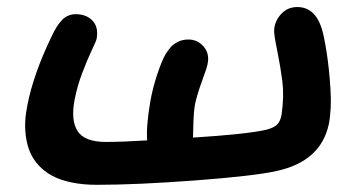

<svg xmlns="http://www.w3.org/2000/svg" viewBox="-20 -534 1007 540"><path d="M252.9 -14.2Q212.9 -14.2 180.7 -21Q148.4 -27.8 126.5 -39.8Q104.5 -51.8 88.9 -68.8Q73.2 -85.9 64.9 -105.2Q56.6 -124.5 53.2 -147.5Q49.8 -170.4 51 -192.6Q52.2 -214.8 57.1 -238.8Q73.7 -324.2 124 -429.2Q139.2 -462.4 155 -478.3Q170.9 -494.1 192.9 -494.1Q222.7 -494.1 240 -476.1Q257.3 -458 252 -425.8Q250.5 -418.5 238.3 -393.1Q226.1 -367.7 211.7 -329.8Q197.3 -292 189.9 -253.9Q178.7 -195.8 198.2 -165.3Q217.8 -134.8 277.8 -134.8Q323.7 -134.8 394 -139.2Q390.6 -177.7 402.8 -249Q409.7 -287.6 422.6 -325.9Q435.5 -364.3 445.8 -381.8Q454.6 -395 460.7 -402.1Q466.8 -409.2 479.7 -416Q492.7 -422.9 509.8 -422.9Q535.6 -422.9 552.7 -403.1Q569.8 -383.3 564 -355Q562.5 -344.7 548.6 -307.1Q534.7 -269.5 528.8 -242.2Q526.9 -231.9 525.6 -218.5Q524.4 -205.1 524.2 -195.3Q523.9 -185.5 523.4 -169.7Q522.9 -153.8 522.9 -147Q674.8 -156.7 728 -168.9Q749.5 -174.3 759 -183.3Q768.6 -192.4 772 -211.9Q779.3 -264.2 774.2 -304.9Q769 -345.7 759.8 -391.1Q750.5 -436.5 751 -448.2Q752 -474.1 770.3 -494.1Q788.6 -514.2 815.9 -514.2Q865.7 -514.2 884.8 -454.1Q891.6 -432.1 898.7 -386.7Q905.8 -341.3 909.4 -284.2Q913.1 -227.1 904.8 -185.1Q882.8 -80.6 758.8 -53.2Q695.8 -39.1 529.8 -26.6Q363.8 -14.2 252.9 -14.2Z"/></svg>

Font: Shantell Sans Irregular
Style: Italic
Weight: 600
Italic angle: -11.31°
Designer: Stephen Nixon, Anya Danilova, Shantell Martin
Foundry: Arrow Type
Version: Version 1.006;[9816181b4]